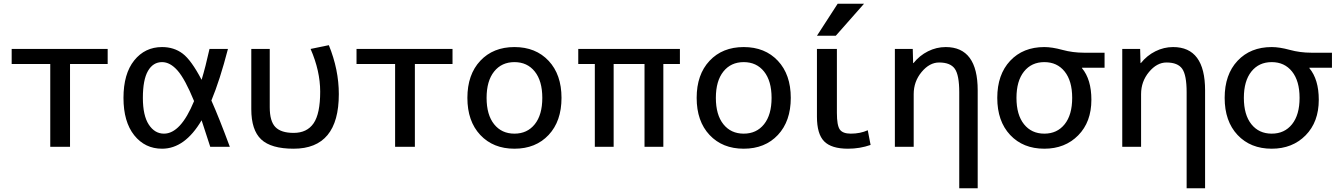

<svg xmlns="http://www.w3.org/2000/svg" viewBox="-20 -780 7118 1020"><path d="M352 -440V0H247V-440H42V-520H552V-440Z M1103 -246Q1144 -154 1201 0H1097Q1057 -124 1051 -141Q962 10 841 10Q750 10 693 -61.5Q636 -133 636 -260Q636 -388 693 -459Q750 -530 841 -530Q904 -530 950 -495.5Q996 -461 1051 -356Q1072 -425 1093 -520H1191Q1148 -354 1103 -246ZM1011 -243Q963 -360 923.5 -405Q884 -450 841 -450Q793 -450 766 -403Q739 -356 739 -260Q739 -166 770.5 -118Q802 -70 851 -70Q940 -70 1011 -243Z M1727 -540Q1780 -410 1780 -280Q1780 10 1540 10Q1420 10 1367.5 -39.5Q1315 -89 1315 -200V-520H1413V-210Q1413 -136 1443 -105Q1473 -74 1540 -74Q1611 -74 1646 -125Q1681 -176 1681 -293Q1681 -403 1630 -520Z M2184 -440V0H2079V-440H1874V-520H2384V-440Z M2531.5 -457Q2600 -530 2713 -530Q2826 -530 2894.5 -457Q2963 -384 2963 -260Q2963 -136 2894.5 -63Q2826 10 2713 10Q2600 10 2531.5 -63Q2463 -136 2463 -260Q2463 -384 2531.5 -457ZM2605 -120Q2645 -70 2713 -70Q2781 -70 2821 -120Q2861 -170 2861 -260Q2861 -350 2821 -400Q2781 -450 2713 -450Q2645 -450 2605 -400Q2565 -350 2565 -260Q2565 -170 2605 -120Z M3404 -440H3240V0H3140V-440H3052V-520H3592V-440H3504V0H3404Z M3749.5 -457Q3818 -530 3931 -530Q4044 -530 4112.5 -457Q4181 -384 4181 -260Q4181 -136 4112.5 -63Q4044 10 3931 10Q3818 10 3749.5 -63Q3681 -136 3681 -260Q3681 -384 3749.5 -457ZM3823 -120Q3863 -70 3931 -70Q3999 -70 4039 -120Q4079 -170 4079 -260Q4079 -350 4039 -400Q3999 -450 3931 -450Q3863 -450 3823 -400Q3783 -350 3783 -260Q3783 -170 3823 -120Z M4426 -520V-180Q4426 -114 4441.5 -92Q4457 -70 4500 -70Q4550 -70 4590 -88L4605 -10Q4548 10 4485 10Q4397 10 4358.5 -29Q4320 -68 4320 -160V-520ZM4430 -760H4570L4420 -590H4320Z M4829 -520 4831 -445H4833Q4865 -485 4910 -507.5Q4955 -530 5004 -530Q5174 -530 5174 -300V220H5076V-290Q5076 -381 5052.5 -414.5Q5029 -448 4969 -448Q4918 -448 4876 -397.5Q4834 -347 4834 -280V0H4734V-520Z M5728 -420V-418Q5778 -358 5778 -250Q5778 -132 5708 -61Q5638 10 5528 10Q5415 10 5346.5 -63Q5278 -136 5278 -260Q5278 -384 5346.5 -457Q5415 -530 5528 -530Q5569 -530 5624 -515Q5679 -500 5738 -500H5848V-420ZM5420 -120Q5460 -70 5528 -70Q5596 -70 5636 -120Q5676 -170 5676 -260Q5676 -350 5636 -400Q5596 -450 5528 -450Q5460 -450 5420 -400Q5380 -350 5380 -260Q5380 -170 5420 -120Z M6037 -520 6039 -445H6041Q6073 -485 6118 -507.5Q6163 -530 6212 -530Q6382 -530 6382 -300V220H6284V-290Q6284 -381 6260.5 -414.5Q6237 -448 6177 -448Q6126 -448 6084 -397.5Q6042 -347 6042 -280V0H5942V-520Z M6936 -420V-418Q6986 -358 6986 -250Q6986 -132 6916 -61Q6846 10 6736 10Q6623 10 6554.5 -63Q6486 -136 6486 -260Q6486 -384 6554.5 -457Q6623 -530 6736 -530Q6777 -530 6832 -515Q6887 -500 6946 -500H7056V-420ZM6628 -120Q6668 -70 6736 -70Q6804 -70 6844 -120Q6884 -170 6884 -260Q6884 -350 6844 -400Q6804 -450 6736 -450Q6668 -450 6628 -400Q6588 -350 6588 -260Q6588 -170 6628 -120Z"/></svg>

Font: M PLUS 1p Medium
Style: Regular
Weight: 500
Version: Version 1.062